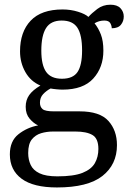

<svg xmlns="http://www.w3.org/2000/svg" viewBox="-20 -574 565 828"><path d="M225.6 234.4Q124 234.4 73.2 196.8Q22.5 159.2 22.5 91.8Q22.5 34.2 59.6 4.9Q96.7 -24.4 144.5 -33.2Q125 -42 107.9 -62Q90.8 -82 90.8 -113.3Q90.8 -142.6 106 -164.1Q121.1 -185.5 154.3 -205.1Q112.3 -222.7 89.4 -263.2Q66.4 -303.7 66.4 -352.5Q66.4 -436.5 112.3 -484.9Q158.2 -533.2 250 -533.2Q285.2 -533.2 316.4 -523.4Q347.7 -513.7 361.3 -501Q375 -516.6 399.4 -535.2Q423.8 -553.7 456.1 -553.7Q485.4 -553.7 499.5 -538.6Q513.7 -523.4 513.7 -502.9Q513.7 -482.4 501.5 -467.3Q489.3 -452.1 461.9 -452.1Q461.9 -462.9 455.6 -474.1Q449.2 -485.4 429.7 -485.4Q407.2 -485.4 387.7 -473.6Q404.3 -453.1 415 -425.3Q425.8 -397.5 425.8 -355.5Q425.8 -283.2 382.3 -235.4Q338.9 -187.5 250 -187.5Q238.3 -187.5 223.1 -189Q208 -190.4 198.2 -192.4Q179.7 -182.6 166 -168Q152.3 -153.3 152.3 -130.9Q152.3 -113.3 163.6 -103.5Q174.8 -93.8 212.9 -93.8H323.2Q410.2 -93.8 447.3 -52.7Q484.4 -11.7 484.4 51.8Q484.4 135.7 421.4 185.1Q358.4 234.4 225.6 234.4ZM227.5 186.5Q297.9 186.5 335.9 171.4Q374 156.2 389.2 129.4Q404.3 102.5 404.3 68.4Q404.3 23.4 378.9 8.3Q353.5 -6.8 304.7 -6.8H209Q181.6 -6.8 157.2 0.5Q132.8 7.8 117.2 27.3Q101.6 46.9 101.6 85.9Q101.6 114.3 112.3 137.2Q123 160.2 150.4 173.3Q177.7 186.5 227.5 186.5ZM247.1 -234.4Q294.9 -234.4 314.5 -263.7Q334 -293 334 -356.4Q334 -422.9 314 -454.1Q293.9 -485.4 246.1 -485.4Q199.2 -485.4 178.7 -453.1Q158.2 -420.9 158.2 -355.5Q158.2 -293 179.2 -263.7Q200.2 -234.4 247.1 -234.4Z"/></svg>

Font: Noto Serif Todhri
Style: Regular
Weight: 400
Designer: Mikhail Merkuryev
Version: Version 1.000; ttfautohint (v1.8.4.7-5d5b)